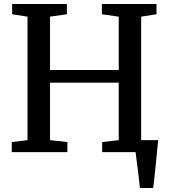

<svg xmlns="http://www.w3.org/2000/svg" viewBox="-20 -763 846 963"><path d="M681.5 180Q680 160 677.2 136.2Q674.5 112.5 671.2 87.8Q668 63 665 40.2Q662 17.5 660 0L615.5 -60H773.5Q771.5 -41 769 -16.8Q766.5 7.5 764 34Q761.5 60.5 758.8 86.8Q756 113 753.5 137Q751 161 748.5 180ZM118 -60V-679.5L41 -691.5V-743H315.5V-691.5L231 -679.5V-412H575.5V-679.5L491 -691.5V-743H765V-691.5L688 -679.5V-60L767 -50.5V0H492.5V-50.5L575.5 -60V-348.5H231V-60L318 -50.5V0H39V-50.5Z"/></svg>

Font: Merriweather 20pt Medium
Style: Regular
Weight: 500
Version: Version 2.100